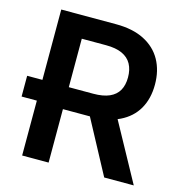

<svg xmlns="http://www.w3.org/2000/svg" viewBox="-107 -825 881 924"><g transform="rotate(15 333.5 -363.5)"><path d="M162.3 -273.4H9.2V-376.8H162.3ZM85.2 0V-727.3H358.3Q441.8 -727.3 498.9 -698.2Q556.1 -669 585.2 -616.7Q614.3 -564.3 614.3 -494.7Q614.3 -424.7 584.9 -373.4Q555.4 -322.1 497.9 -294.2Q440.3 -266.3 356.2 -266.3H161.9V-375.7H338.8Q387.4 -375.7 418.7 -389.4Q449.9 -403.1 465 -429.5Q480.1 -456 480.1 -494.7Q480.1 -533.4 465 -560.9Q449.9 -588.4 418.5 -602.8Q387.1 -617.2 337.7 -617.2H217V0ZM460.9 -329.5 641.3 0H494L317.5 -329.5Z"/></g></svg>

Font: InterMG SemiBold
Style: Regular
Weight: 600
Designer: Rasmus Andersson
Foundry: rsms
Version: Version 3.019;December 26, 2023;FontCreator 15.0.0.2955 64-b